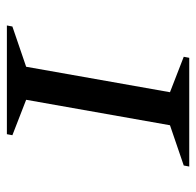

<svg xmlns="http://www.w3.org/2000/svg" viewBox="-26 -544 570 558"><g transform="rotate(90 259.0 -265.0)"><path d="M54 0 57 -16 174 -56 248 -474 145 -514 148 -530H464L461 -514L344 -474L270 -56L373 -16L370 0Z"/></g></svg>

Font: Spectral SC Medium
Style: Italic
Weight: 500
Italic angle: -10°
Designer: Jean-Baptiste Levee
Foundry: Production Type
Version: Version 2.001